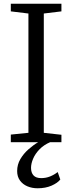

<svg xmlns="http://www.w3.org/2000/svg" viewBox="-20 -763 388 1030"><path d="M132.5 -50.5V-690.5L38 -702V-743H309.5V-702L215 -690.5V-50.5L309.5 -40V0H38V-41ZM181.5 247Q152 247 127 236.5Q102 226 87 205.2Q72 184.5 72 154.5Q72 120 89.2 90.5Q106.5 61 133 37.8Q159.5 14.5 186 -1L214.5 -5L250.5 -1Q214.5 14.5 191.5 38.5Q168.5 62.5 157.5 88.8Q146.5 115 146.5 137.5Q146.5 163.5 159.8 178Q173 192.5 201 192.5Q226.5 192.5 248.8 183.5Q271 174.5 289.5 160L303.5 200Q289 218.5 256.8 232.8Q224.5 247 181.5 247Z"/></svg>

Font: Merriweather 28pt Light
Style: Regular
Weight: 300
Version: Version 2.100